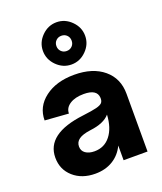

<svg xmlns="http://www.w3.org/2000/svg" viewBox="-150 -907 861 1019"><g transform="rotate(-20 280.5 -397.0)"><path d="M211.9 16.1Q136.2 16.1 88.1 -26.6Q40 -69.3 40 -136.2Q40 -271 254.9 -296.9Q309.6 -303.7 333.5 -309.8Q357.4 -315.9 366.2 -325.4Q375 -335 374 -354Q371.1 -402.8 296.9 -402.8Q247.6 -402.8 217.8 -383.3Q188 -363.8 188 -332L54.2 -341.8Q54.2 -418.9 118.2 -467.5Q182.1 -516.1 284.2 -516.1Q388.2 -516.1 449.7 -464.6Q511.2 -413.1 511.2 -326.2V0H376V-83Q354 -36.1 311.5 -10Q269 16.1 211.9 16.1ZM248 -97.2Q304.2 -97.2 338.1 -140.4Q372.1 -183.6 376 -257.8Q343.3 -219.2 264.2 -210Q219.7 -204.1 199 -189.2Q178.2 -174.3 178.2 -148.9Q178.2 -124.5 197.5 -110.8Q216.8 -97.2 248 -97.2ZM374.5 -607.4Q338.9 -571.8 291 -571.8Q243.2 -571.8 207.5 -607.4Q171.9 -643.1 171.9 -690.9Q171.9 -738.8 207.5 -774.4Q243.2 -810.1 291 -810.1Q338.9 -810.1 374.5 -774.4Q410.2 -738.8 410.2 -690.9Q410.2 -643.1 374.5 -607.4ZM260.3 -660.2Q272.5 -647.9 291 -647.9Q309.6 -647.9 321.8 -660.2Q334 -672.4 334 -690.9Q334 -709.5 321.8 -721.7Q309.6 -733.9 291 -733.9Q272.5 -733.9 260.3 -721.7Q248 -709.5 248 -690.9Q248 -672.4 260.3 -660.2Z"/></g></svg>

Font: Uncut Sans
Style: Bold
Weight: 700
Designer: Kasper Nordkvist
Foundry: UNCUT.wtf
Version: Version 1.304;Glyphs 3.2 (3246)